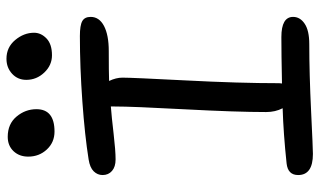

<svg xmlns="http://www.w3.org/2000/svg" viewBox="-216 -756 983 591"><g transform="rotate(-90 275.5 -460.5)"><path d="M400.9 -792Q370.1 -792 347.7 -815.7Q325.2 -839.4 325.2 -871.1Q325.2 -897.5 344 -914.8Q362.8 -932.1 390.1 -932.1Q425.3 -932.1 447.8 -905.3Q470.2 -878.4 470.2 -847.2Q470.2 -825.7 452.6 -808.8Q435.1 -792 400.9 -792ZM166 -784.2Q132.8 -784.2 110.8 -807.9Q88.9 -831.5 88.9 -865.2Q88.9 -892.6 105.7 -910.4Q122.6 -928.2 149.9 -928.2Q189.5 -928.2 212.2 -901.1Q234.9 -874 234.9 -839.8Q234.9 -784.2 166 -784.2ZM97.2 11.2Q32.2 11.2 32.2 -34.2Q32.2 -65.9 67.9 -69.8Q159.7 -79.6 237.8 -82Q226.1 -104.5 226.1 -132.8Q226.1 -224.6 234.6 -384.3Q243.2 -543.9 243.2 -600.1V-610.8Q211.4 -608.4 159.4 -602.3Q107.4 -596.2 80.1 -596.2Q57.6 -596.2 44.9 -607.2Q32.2 -618.2 32.2 -636.2Q32.2 -651.9 43.7 -663.6Q55.2 -675.3 80.1 -679.2Q153.3 -690.9 258.8 -698.5Q364.3 -706.1 460 -706.1Q493.2 -706.1 506.1 -698.7Q519 -691.4 519 -672.9Q519 -646.5 491 -631.8Q462.9 -617.2 414.1 -617.2Q348.6 -617.2 321.8 -616.2Q332 -594.7 332 -575.2Q332 -545.4 323.5 -380.9Q314.9 -216.3 314.9 -92.8Q314.9 -91.3 314.5 -88.4Q314 -85.4 314 -84Q403.8 -85.9 457 -85.9Q519 -85.9 519 -49.8Q519 -28.3 498 -14.2Q477.1 0 435.1 0Q345.2 0 229 5.6Q112.8 11.2 97.2 11.2Z"/></g></svg>

Font: Shantell Sans Normal
Style: Regular
Weight: 400
Designer: Stephen Nixon, Anya Danilova, Shantell Martin
Foundry: Arrow Type
Version: Version 1.006;[559af2be0]